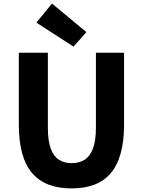

<svg xmlns="http://www.w3.org/2000/svg" viewBox="-20 -1037 795 1071"><path d="M380 14Q308 14 253 -6.5Q198 -27 160.5 -70Q123 -113 104 -181Q85 -249 85 -341V-743H247V-325Q247 -252 263 -208.5Q279 -165 308.5 -146Q338 -127 380 -127Q422 -127 452 -146Q482 -165 498.5 -208.5Q515 -252 515 -325V-743H672V-341Q672 -249 653 -181Q634 -113 597 -70Q560 -27 505.5 -6.5Q451 14 380 14ZM390 -777 183 -911 270 -1017 462 -858Z"/></svg>

Font: Noto Sans JP ExtraBold
Style: Regular
Weight: 800
Designer: Ryoko NISHIZUKA  (kana, bopomofo & ideographs); Paul D. Hunt (Latin, Greek & Cyrillic); Sandoll Communications , Soo-you
Foundry: Adobe
Version: Version 2.004-H2;hotconv 1.0.118;makeotfexe 2.5.65603